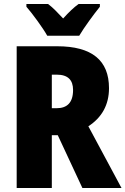

<svg xmlns="http://www.w3.org/2000/svg" viewBox="-20 -947 632 967"><path d="M218 -767H379C403 -808 453 -876 483 -913V-927H376C352 -910 327 -886 298 -854C269 -885 246 -909 222 -927H113V-913C143 -879 197 -805 218 -767ZM268 -714H64V0H241V-266H271L395 0H592L425 -311C493 -355 529 -419 529 -503C529 -643 443 -714 268 -714ZM266 -571C322 -571 348 -544 348 -494C348 -430 318 -402 265 -402H241V-571Z"/></svg>

Font: Noto Sans Devanagari Condensed Black
Style: Regular
Weight: 900
Width: 3
Designer: Jelle Bosma - Monotype Design Team
Foundry: Monotype Imaging Inc.
Version: Version 2.004